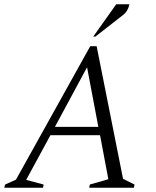

<svg xmlns="http://www.w3.org/2000/svg" viewBox="-35 -882 732 902"><path d="M-15 0 -11 -15 40 -38 389 -665H419L543 -42L597 -15L594 0H384L387 -15L474 -40L435 -247H202L88 -37L170 -15L167 0ZM223 -286H427L374 -566ZM403 -710 511 -862H573Q570 -847 562.5 -833.5Q555 -820 536 -806L413 -710Z"/></svg>

Font: Spectral Light
Style: Italic
Weight: 300
Italic angle: -10°
Designer: Jean-Baptiste Levee
Foundry: Production Type
Version: Version 2.001